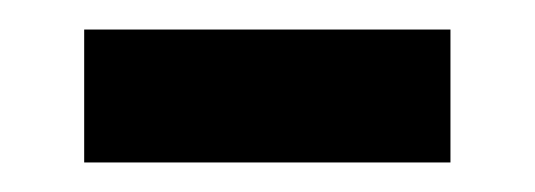

<svg xmlns="http://www.w3.org/2000/svg" viewBox="-20 -333 362 130"><path d="M37 -223V-313H285V-223Z"/></svg>

Font: Noto Sans Hebrew Medium
Style: Regular
Weight: 500
Designer: Monotype Design Team
Foundry: Monotype Imaging Inc.
Version: Version 2.003